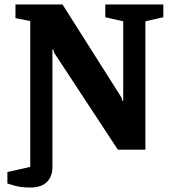

<svg xmlns="http://www.w3.org/2000/svg" viewBox="-20 -668 769 857"><path d="M115 169Q72 169 42.5 160Q13 151 13 151V100L115 77V-574L49 -587V-648H259L522 -233L526 -218H530V-573L450 -591V-648H709V-591L629 -573V0H506L222 -432L218 -447H214V79Q214 119 189.5 144Q165 169 115 169Z"/></svg>

Font: Faustina VF Beta
Style: Regular
Weight: 400
Designer: Alfonso Garcia
Foundry: Omnibus-Type
Version: Version 1.006